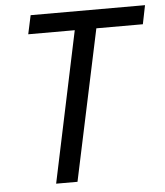

<svg xmlns="http://www.w3.org/2000/svg" viewBox="-52 -760 692 806"><g transform="rotate(-5 294.5 -357.0)"><path d="M152 0 286 -635H90L107 -714H589L573 -635H377L242 0Z"/></g></svg>

Font: Noto Sans
Style: Italic
Weight: 400
Italic angle: -12°
Designer: Monotype Design Team
Foundry: Monotype Imaging Inc.
Version: Version 2.013; ttfautohint (v1.8.4.7-5d5b)